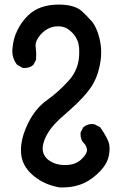

<svg xmlns="http://www.w3.org/2000/svg" viewBox="-20 -820 540 846"><path d="M72.3 -158.2Q72.3 -205.1 93.8 -254.9Q119.1 -316.4 159.2 -355.5Q171.9 -368.2 192.4 -382.8Q237.3 -415 281.2 -462.9Q320.3 -505.9 327.1 -558.6Q329.1 -574.2 329.1 -587.4Q329.1 -600.6 328.6 -608.4Q328.1 -616.2 327.1 -619.6Q326.2 -623 325.7 -626.5Q325.2 -629.9 324.2 -632.8Q323.2 -635.7 322.3 -639.2Q321.3 -642.6 319.3 -645.5Q307.6 -672.9 277.3 -693.4Q258.8 -704.1 236.3 -704.1Q192.4 -704.1 159.2 -668Q136.7 -642.6 136.7 -618.2Q136.7 -615.2 138.2 -602.5Q139.6 -589.8 139.6 -577.6Q139.6 -565.4 138.7 -556.6L127 -534.2Q111.3 -520.5 89.8 -520.5Q86.9 -520.5 81.1 -520.5L55.7 -534.2Q34.2 -561.5 34.2 -596.7Q34.2 -603.5 35.2 -609.4Q39.1 -651.4 55.7 -684.6Q72.3 -720.7 103.5 -752Q153.3 -799.8 238.3 -799.8Q307.6 -799.8 339.8 -771.5Q361.3 -752 383.8 -726.6Q406.2 -700.2 418 -652.3Q425.8 -621.1 425.8 -588.9Q425.8 -554.7 416 -516.6Q407.2 -478.5 386.7 -444.3Q354.5 -393.6 285.2 -333Q239.3 -293.9 218.3 -270.5Q197.3 -247.1 183.6 -220.7Q168 -189.5 168 -164.1Q168 -140.6 185.5 -122.1Q198.2 -109.4 218.8 -101.1Q239.3 -92.8 265.6 -92.8Q293.9 -92.8 311.5 -100.6Q329.1 -108.4 340.8 -120.1Q363.3 -142.6 363.3 -158.2Q363.3 -175.8 347.7 -191.4Q335 -205.1 335 -227.5Q335 -230.5 335 -236.3L346.7 -258.8Q363.3 -273.4 383.8 -273.4Q394.5 -273.4 398.4 -271.5L421.9 -258.8Q449.2 -218.8 458 -195.3Q462.9 -181.6 462.9 -165.5Q462.9 -149.4 459.5 -133.8Q456.1 -118.2 450.2 -106.4Q437.5 -80.1 410.2 -54.7Q371.1 -18.6 331.1 -5.9Q296.9 5.9 256.8 5.9Q246.1 5.9 243.2 5.9Q186.5 -3.9 145.5 -32.2Q127.9 -43.9 113.3 -58.6Q88.9 -84 80.1 -110.4Q72.3 -131.8 72.3 -158.2Z"/></svg>

Font: JasonHandwriting2
Style: SemiBold
Weight: 600
Version: Version 1.04.7